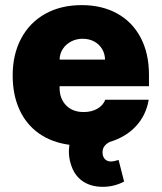

<svg xmlns="http://www.w3.org/2000/svg" viewBox="-20 -557 629 747"><path d="M254.9 79.1Q248 57.1 248 32.2Q248 22.9 250 6.3Q181.2 -2.9 131.6 -37.8Q82 -72.8 55.7 -130.4Q29.3 -188 29.3 -263.7Q29.3 -345.2 62.3 -407.2Q95.2 -469.2 156 -503.2Q216.8 -537.1 297.9 -537.1Q376.5 -537.1 435.5 -504.6Q494.6 -472.2 527.1 -410.9Q559.6 -349.6 559.6 -265.6V-221.7H211.9V-214.8Q211.9 -173.3 237.1 -147.2Q262.2 -121.1 305.7 -121.1Q335.9 -121.1 358.4 -133.8Q380.9 -146.5 389.6 -168.9H558.6Q548.3 -108.4 508.8 -65.9Q469.2 -23.4 405.8 -4.4Q392.1 3.4 385.5 12.9Q378.9 22.5 378.9 35.2Q378.9 52.2 387.9 61.8Q397 71.3 411.1 71.3Q418.9 71.3 426.8 69.1Q434.6 66.9 441.4 65.4L462.9 149.4Q423.8 169.9 379.9 169.9Q332 169.9 299.6 146.5Q267.1 123 254.9 79.1ZM388.7 -325.2Q388.2 -348.6 376.7 -367.2Q365.2 -385.7 345.7 -396Q326.2 -406.2 301.8 -406.2Q277.3 -406.2 257.1 -395.8Q236.8 -385.3 224.6 -366.9Q212.4 -348.6 211.9 -325.2Z"/></svg>

Font: Pretendard GOV Black
Style: Regular
Weight: 900
Designer: Base glyphs from Inter by Rasmus Andersson; Hangeul glyphs from Noto Sans CJK(Source Han Sans) by Jang Soo-young and Kan
Foundry: Kil Hyung-jin
Version: Version 1.309